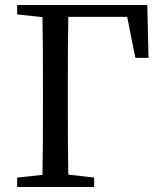

<svg xmlns="http://www.w3.org/2000/svg" viewBox="-20 -753 654 773"><path d="M49 0V-38L151 -49Q153 -144 153 -338V-393Q153 -588 151 -684L49 -695V-733H573L578 -520H525L492 -685H255Q253 -589 253 -393V-338Q253 -146 255 -50L359 -38V0Z"/></svg>

Font: GenRyuMin TW M
Style: Regular
Weight: 500
Version: Version 1.501;PS 1;hotconv 16.6.51;makeotf.lib2.5.65220